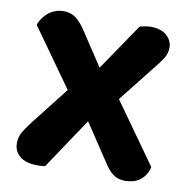

<svg xmlns="http://www.w3.org/2000/svg" viewBox="-72 -682 744 761"><g transform="rotate(10 299.5 -302.0)"><path d="M295 -199 158 6Q151 7 144 7.5Q137 8 130 8Q80 8 56 -12.5Q32 -33 32 -64Q32 -90 43.5 -109.5Q55 -129 75 -155L194 -307L28 -540Q32 -553 40.5 -565.5Q49 -578 61 -588.5Q73 -599 89 -605.5Q105 -612 125 -612Q151 -612 171 -598.5Q191 -585 212 -554L303 -416L431 -604Q439 -606 450.5 -608.5Q462 -611 476 -611Q516 -611 539 -591Q562 -571 562 -542Q562 -518 549 -498Q536 -478 514 -451Q485 -415 457 -379Q429 -343 400 -307L573 -64Q566 -31 542 -11.5Q518 8 479 8Q453 8 433.5 -5Q414 -18 394 -50Z"/></g></svg>

Font: Baloo Chettan 2
Style: Bold
Weight: 700
Designer: Maithili Shingre, Unnati Kotecha and Ek Type
Foundry: Ek Type
Version: Version 1.640;hotconv 1.0.111;makeotfexe 2.5.65597; ttfautoh